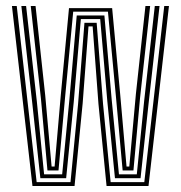

<svg xmlns="http://www.w3.org/2000/svg" viewBox="-20 -620 603 640"><path d="M88.2 0 19.8 -600H35.8L102.2 -12.8H215L240.2 -272.8L261.5 -544H302.2L323.5 -273.2L348.8 -12.8H461L527.5 -600H543.2L475 0H335.2L308.2 -273.5L288.8 -532H275L255.5 -275L228.5 0ZM114.5 -26 87.8 -274 51.2 -600H67L102.8 -281.8L127 -38.8H187.2L211.2 -286.8L235.8 -568.5H328L352.2 -289L376.5 -38.8H436L460.5 -283.2L496 -600H511.8L475.5 -276.8L448.5 -26H363.2L337.8 -282L314 -556.5H249.5L225.8 -279.8L200.5 -26ZM138.2 -51.8 116.5 -290.5 82.5 -600H98.5L130.8 -301.5L152 -64.8H162L182.5 -301.5L210 -593H353.8L380.5 -307L401.8 -64.8H411L433 -307L464.8 -600H480.5L446.8 -293.5L424.8 -51.8H388.8L366.5 -297.5L339.8 -581H224L196.8 -294.2L175 -51.8Z"/></svg>

Font: Big Shoulders Inline Text
Style: Regular
Weight: 400
Designer: Patric King
Foundry: XO Type Co
Version: Version 1.000